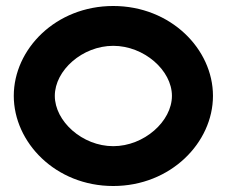

<svg xmlns="http://www.w3.org/2000/svg" viewBox="-20 -610 761 641"><path d="M358 -457C461 -457 554 -375 554 -290C554 -205 461 -122 358 -122C255 -122 163 -205 163 -290C163 -375 255 -457 358 -457ZM358 11C550 11 691 -134 691 -290C691 -446 550 -590 358 -590C166 -590 26 -446 26 -290C26 -135 165 11 358 11Z"/></svg>

Font: Charger
Style: Hemi
Weight: 900
Designer: Jasper
Foundry: Cannot Into Space Fonts
Version: Version 0.99